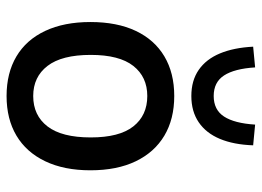

<svg xmlns="http://www.w3.org/2000/svg" viewBox="-126 -661 796 584"><g transform="rotate(90 272.0 -369.0)"><path d="M272 9Q202 9 151.5 -21Q101 -51 74 -108.5Q47 -166 47 -246Q47 -327 74 -384Q101 -441 151.5 -471Q202 -501 272 -501Q342 -501 392.5 -471Q443 -441 470.5 -384Q498 -327 498 -246Q498 -166 470.5 -108.5Q443 -51 392.5 -21Q342 9 272 9ZM272 -72Q331 -72 364.5 -115.5Q398 -159 398 -247Q398 -334 364.5 -376.5Q331 -419 272 -419Q214 -419 180.5 -376.5Q147 -334 147 -247Q147 -159 180.5 -115.5Q214 -72 272 -72ZM272 -553Q225 -553 192.5 -575.5Q160 -598 142.5 -640Q125 -682 122 -741L185 -747Q189 -684 209.5 -652.5Q230 -621 272 -621Q314 -621 334.5 -652.5Q355 -684 359 -747L422 -741Q420 -682 402.5 -640Q385 -598 352 -575.5Q319 -553 272 -553Z"/></g></svg>

Font: Nunito Sans 10pt SemiCondensed SemiBold
Style: Regular
Weight: 600
Width: 4
Designer: Vernon Adams
Foundry: Vernon Adams
Version: Version 3.101;gftools[0.9.27]